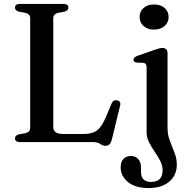

<svg xmlns="http://www.w3.org/2000/svg" viewBox="-20 -720 960 973"><path d="M307.5 -661 274.5 -655Q250 -649 250 -628V-76.5Q250 -41 298 -41H403Q446.5 -41 471 -58.8Q495.5 -76.5 517.5 -128.5L545.5 -195.5Q554.5 -215.5 573.5 -211.5Q594.5 -207.5 588.5 -184L546 -10Q538 19 515.5 19Q500.5 19 487.8 9.5Q475 0 451 0H81Q56 0 56 -18.5Q56 -33.5 75.5 -39L108 -45Q133 -51 133 -72V-628Q133 -649 108 -655L75.5 -661Q56 -666.5 56 -681.5Q56 -700 81 -700H302Q326.5 -700 326.5 -681.5Q326.5 -666.5 307.5 -661ZM760.5 -570Q728 -570 707.8 -588Q687.5 -606 687.5 -634Q687.5 -662 707.8 -679.8Q728 -697.5 760.5 -697.5Q793.5 -697.5 814 -679.8Q834.5 -662 834.5 -634Q834.5 -606 814 -588Q793.5 -570 760.5 -570ZM829 -71.5Q829 -37.5 840.8 -6.8Q852.5 24 864.2 53.8Q876 83.5 876 115Q876 168 837.5 200.5Q799 233 734 233Q664.5 233 628 202Q591.5 171 591.5 129.5Q591.5 100 605.8 85.2Q620 70.5 644 70.5Q667 70.5 680.8 86.5Q694.5 102.5 694.5 128V150.5Q694.5 202 746 202Q804 201.5 804 143Q804 118.5 791.8 95Q779.5 71.5 763.5 48.2Q747.5 25 735.2 0.8Q723 -23.5 723 -50V-379Q723 -400 706.5 -401.5L673 -403Q656.5 -405.5 656.5 -417.5Q656.5 -429.5 676.5 -437L759 -466Q789 -477 802.5 -477Q829 -477 829 -450.5Z"/></svg>

Font: Fraunces 9pt S000
Style: Regular
Weight: 400
Version: Version 1.000; ttfautohint (v1.8.3)